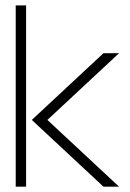

<svg xmlns="http://www.w3.org/2000/svg" viewBox="-20 -702 487 722"><path d="M39.1 0V-681.6H78.1V0ZM99.6 -251 369.1 -502H427.7L158.2 -251L427.7 0H369.1Z"/></svg>

Font: Post No Bills Colombo Light
Style: Regular
Weight: 300
Designer: Kosala Senevirathne, Siva Puranthara, Lasantha Premarathna, Tharique Azeez
Foundry: Mooniak
Version: Version 1.220 ; ttfautohint (v1.6)